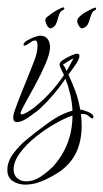

<svg xmlns="http://www.w3.org/2000/svg" viewBox="-24 -332 281 522"><path d="M45 170Q26 170 11 160.5Q-4 151 -4 130Q-4 106 14 83Q32 60 49 47Q74 26 108 1.5Q142 -23 173 -31Q172 -54 167 -75.5Q162 -97 154 -118Q123 -72 82 -34Q72 -26 53.5 -13Q35 0 22 0Q12 0 12 -12Q12 -21 17 -34Q25 -57 34.5 -80Q44 -103 53 -126Q60 -144 69 -166.5Q78 -189 78 -208Q78 -212 77 -217Q76 -222 71 -222Q65 -222 56 -215Q47 -208 43 -208Q40 -208 40 -210Q40 -216 49 -221.5Q58 -227 69 -231Q80 -235 85 -235Q99 -235 105.5 -226Q112 -217 112 -204Q112 -187 100 -159Q88 -131 72 -101.5Q56 -72 44 -50.5Q32 -29 32 -24Q32 -21 35 -21Q41 -21 55 -30Q69 -39 73 -43Q96 -62 115 -83Q134 -104 150 -128Q148 -133 143 -142.5Q138 -152 138 -157Q138 -163 148 -169.5Q158 -176 169.5 -181Q181 -186 185 -186Q192 -186 192 -180Q192 -171 180 -154Q168 -137 162 -129Q173 -106 181.5 -82.5Q190 -59 194 -34Q200 -34 215 -28Q230 -22 230 -14Q230 -10 227 -10Q224 -10 217 -16.5Q210 -23 196 -22Q197 -14 197.5 -6Q198 2 198 10Q198 48 185 78.5Q172 109 142 132Q122 146 96 158Q70 170 45 170ZM157 -139Q162 -147 166.5 -156Q171 -165 176 -173Q168 -170 161.5 -165.5Q155 -161 147 -156Q151 -152 153 -148Q155 -144 157 -139ZM47 161Q68 161 87 148Q106 135 120 121Q173 62 173 -18Q155 -12 128 3Q101 18 74.5 39Q48 60 30.5 83.5Q13 107 13 129Q13 144 23 152.5Q33 161 47 161ZM115 -255H113Q109 -255 105 -261Q101 -267 100 -273Q100 -274 99.5 -274.5Q99 -275 99 -276Q99 -282 104 -286Q109 -290 111 -291Q114 -294 123.5 -300Q133 -306 142 -310Q151 -314 151 -309Q151 -306 144 -302.5Q137 -299 132 -276Q130 -270 127 -264.5Q124 -259 115 -255ZM201 -255H199Q195 -255 191 -261Q187 -267 186 -273V-274Q186 -281 191 -285.5Q196 -290 197 -291Q200 -294 209.5 -299.5Q219 -305 228 -309Q237 -313 237 -310Q239 -306 232 -303Q225 -300 219 -276Q217 -270 214 -264.5Q211 -259 201 -255Z"/></svg>

Font: Fuggles
Style: Regular
Weight: 400
Designer: Rob Leuschke
Foundry: Robert E. Leuschke
Version: Version 1.100; ttfautohint (v1.8.3)